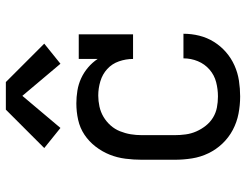

<svg xmlns="http://www.w3.org/2000/svg" viewBox="-110 -702 821 640"><g transform="rotate(-90 300.0 -382.5)"><path d="M298 8Q269 8 240.5 2.5Q212 -3 186.5 -16.5Q161 -30 141 -51Q121 -72 108.5 -98Q96 -124 91.5 -152.5Q87 -181 87 -210V-320Q87 -347 90.5 -374.5Q94 -402 104 -427Q114 -452 131 -474Q148 -496 170.5 -511Q193 -526 220 -532Q247 -538 275 -538Q296 -538 317.5 -534.5Q339 -531 358.5 -522Q378 -513 394.5 -499Q411 -485 423 -467V-530H505V-349H423Q423 -373 415 -396Q407 -419 389.5 -435Q372 -451 348.5 -458Q325 -465 301 -465Q283 -465 264.5 -461Q246 -457 230 -447.5Q214 -438 201.5 -424Q189 -410 182 -392.5Q175 -375 172 -357Q169 -339 169 -320V-210Q169 -192 171.5 -173.5Q174 -155 181.5 -138Q189 -121 200.5 -106.5Q212 -92 227.5 -82.5Q243 -73 261 -69.5Q279 -66 298 -66Q322 -66 345.5 -72Q369 -78 387.5 -94Q406 -110 415.5 -133Q425 -156 425 -181Q425 -181 425 -181Q425 -181 425 -181H507Q507 -181 507 -181Q507 -181 507 -181Q507 -154 500.5 -128Q494 -102 480 -79.5Q466 -57 446 -39.5Q426 -22 401.5 -11Q377 0 350.5 4Q324 8 298 8ZM193 -591 126 -645 254 -773H346L474 -645L407 -591L300 -718Z"/></g></svg>

Font: Iosevka Slab Extended
Style: Regular
Weight: 400
Width: 7
Monospace: yes
Designer: Belleve Invis
Foundry: Belleve Invis
Version: Version 11.1.1; ttfautohint (v1.8.3)